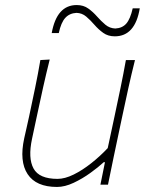

<svg xmlns="http://www.w3.org/2000/svg" viewBox="-20 -732 589 761"><path d="M206 9Q123 9 89.5 -41.8Q56 -92.5 76 -184Q80.5 -204.5 85.2 -224.8Q90 -245 95.5 -271Q108.5 -332.5 119.5 -385.2Q130.5 -438 140 -494L177 -496Q163 -440 151 -386.2Q139 -332.5 126 -271L107 -182Q90.5 -105 113 -64Q135.5 -23 208 -23Q237 -23 272 -40.2Q307 -57.5 342.2 -85.5Q377.5 -113.5 407 -145L434 -271Q447 -332 458 -385Q469 -438 479 -494H515Q501 -438 489.2 -384.8Q477.5 -331.5 464.5 -270.5L454 -221Q441 -160 430.2 -108.2Q419.5 -56.5 408 0H378L396 -89H391Q370 -69.5 338.5 -46.8Q307 -24 272 -7.5Q237 9 206 9ZM435 -588Q408 -588 389 -601.8Q370 -615.5 354.2 -633.8Q338.5 -652 321.8 -666.2Q305 -680.5 283 -681Q255.5 -679.5 238.8 -661.2Q222 -643 213 -601H185Q205 -712 284 -712Q311 -712 330 -698.2Q349 -684.5 365 -666.2Q381 -648 397.8 -634Q414.5 -620 437 -619Q465 -620.5 480.8 -638.8Q496.5 -657 506 -699H534Q515.5 -588 435 -588Z"/></svg>

Font: Commissioner Flair Thin
Style: Italic
Weight: 100
Italic angle: -12°
Designer: Kostas Bartsokas
Foundry: Kostas Bartsokas
Version: Version 1.000; ttfautohint (v1.8.3)